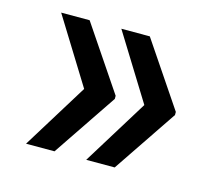

<svg xmlns="http://www.w3.org/2000/svg" viewBox="-71 -605 711 617"><g transform="rotate(15 284.5 -296.0)"><path d="M261.7 -78.1 396.5 -296.4 261.7 -514.2H356.4L500 -301.3V-291L356.4 -78.1ZM61.5 -78.1 196.3 -296.4 61.5 -514.2H156.2L299.8 -301.3V-291L156.2 -78.1Z"/></g></svg>

Font: Interop Med
Style: Regular
Weight: 500
Designer: Rasmus Andersson, Google, Jang Haemin
Foundry: jhaemin
Version: Version 1.007